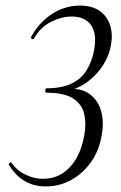

<svg xmlns="http://www.w3.org/2000/svg" viewBox="-20 -656 432 688"><path d="M143.6 12Q58.8 12 12 -65.4Q10 -68.2 14.6 -72Q19.2 -75.8 21 -73Q40.4 -45 71.2 -30.2Q102 -15.4 132.8 -15.4Q176 -15.4 206.6 -36.6Q237.2 -57.8 256.2 -93.5Q275.2 -129.2 282 -172Q289.8 -213.4 281.7 -247.9Q273.6 -282.4 242 -303.1Q210.4 -323.8 146 -323.8Q142 -323.8 142.4 -331.7Q142.8 -339.6 146 -339.6Q202.8 -339.6 237.9 -357.3Q273 -375 291.5 -406.2Q310 -437.4 317 -475.8Q328.2 -535 306.3 -565.9Q284.4 -596.8 237.2 -596.8Q201 -596.8 162.5 -577.5Q124 -558.2 102.2 -518Q99.4 -513.8 94.3 -516.8Q89.2 -519.8 91.4 -523.8Q121 -576.8 167 -606.4Q213 -636 266 -636Q310.4 -636 337.4 -616.7Q364.4 -597.4 374.6 -565.3Q384.8 -533.2 377.6 -494Q371.4 -457.6 349.8 -423.2Q328.2 -388.8 294.7 -363.6Q261.2 -338.4 218.8 -329.2L220.8 -337.2Q271 -341.4 301.3 -318.9Q331.6 -296.4 342.4 -257.7Q353.2 -219 344.4 -171.6Q335.4 -116.6 306.4 -75.6Q277.4 -34.6 235.5 -11.3Q193.6 12 143.6 12Z"/></svg>

Font: Cormorant Infant Light
Style: Italic
Weight: 300
Italic angle: -10°
Designer: Christian Thalmann (Catharsis Fonts)
Foundry: Catharsis Fonts
Version: Version 4.001